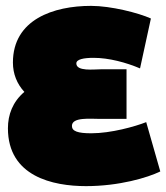

<svg xmlns="http://www.w3.org/2000/svg" viewBox="-20 -590 566 654"><path d="M7 -153C7 11 160 44 273 44C386 44 483 15 526 -6L478 -174C440 -159 358 -136 291 -136C245 -136 225 -143 225 -161C225 -192 288 -185 322 -185H411V-354H324C300 -354 240 -346 240 -374C240 -388 265 -393 299 -393C351 -393 410 -377 457 -357L494 -527C452 -546 358 -570 290 -570C163 -570 24 -524 24 -377C24 -338 38 -304 63 -277C23 -243 7 -199 7 -153Z"/></svg>

Font: Repo ExtraBlack
Style: Regular
Weight: 400
Designer: Stefan Peev
Foundry: Context Ltd
Version: Version 001.502